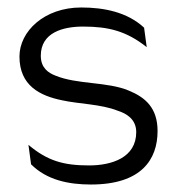

<svg xmlns="http://www.w3.org/2000/svg" viewBox="-20 -482 482 513"><path d="M32 -331C32 -253 87 -226 146 -214C191 -204 250 -204 295 -186C317 -179 344 -164 344 -129C344 -61 279 -40 218 -40C150 -40 107 -52 56 -95L63 -43C105 -1 163 11 223 11C358 11 401 -56 401 -132C401 -194 368 -222 324 -240C267 -264 186 -256 128 -280C110 -287 89 -300 89 -333C89 -395 148 -411 202 -411C270 -411 318 -399 372 -356L365 -408C320 -450 257 -462 197 -462C98 -462 32 -398 32 -331Z"/></svg>

Font: Charger Sport
Style: ExLitNrw
Weight: 200
Designer: Jasper
Foundry: Cannot Into Space Fonts
Version: Version 1.1